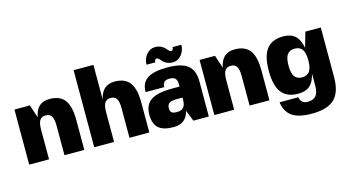

<svg xmlns="http://www.w3.org/2000/svg" viewBox="-94 -1092 3069 1683"><g transform="rotate(-15 1440.0 -250.0)"><path d="M190 -500 229 -382Q242 -448 276.5 -479Q311 -510 370 -510Q464 -510 507 -453Q550 -396 550 -270V0H370V-270Q370 -328 353.5 -354Q337 -380 300 -380Q263 -380 246.5 -354Q230 -328 230 -270V0H50V-500Z M640 0V-699H820V-384Q846 -510 960 -510Q1054 -510 1097 -453Q1140 -396 1140 -270V0H960V-270Q960 -328 943.5 -354Q927 -380 890 -380Q853 -380 836.5 -354Q820 -328 820 -270V0Z M1180 -150Q1180 -239 1239.5 -279.5Q1299 -320 1430 -320H1500V-340Q1500 -377 1484.5 -393.5Q1469 -410 1434 -410Q1400 -410 1385 -396Q1370 -382 1370 -350H1200Q1200 -434 1257 -472Q1314 -510 1440 -510Q1566 -510 1623 -465Q1680 -420 1680 -320V0H1540L1500 -100Q1474 10 1360 10Q1266 10 1223 -28Q1180 -66 1180 -150ZM1450 -220Q1402 -220 1381 -207Q1360 -194 1360 -160Q1360 -132 1374 -121Q1388 -110 1420 -110Q1462 -110 1481 -131.5Q1500 -153 1500 -200V-220ZM1270 -580Q1270 -633 1302.5 -671.5Q1335 -710 1380 -710Q1411 -710 1434 -699Q1457 -688 1467.5 -675Q1478 -662 1489.5 -651Q1501 -640 1510 -640Q1530 -640 1530 -670H1610Q1610 -617 1577.5 -578.5Q1545 -540 1500 -540Q1469 -540 1446 -551Q1423 -562 1412.5 -575Q1402 -588 1390.5 -599Q1379 -610 1370 -610Q1350 -610 1350 -580Z M1870 -500 1909 -382Q1922 -448 1956.5 -479Q1991 -510 2050 -510Q2144 -510 2187 -453Q2230 -396 2230 -270V0H2050V-270Q2050 -328 2033.5 -354Q2017 -380 1980 -380Q1943 -380 1926.5 -354Q1910 -328 1910 -270V0H1730V-500Z M2651 -363 2690 -500H2830V-50Q2830 87 2766 148.5Q2702 210 2560 210Q2442 210 2383 169.5Q2324 129 2311 40H2481Q2492 100 2551 100Q2603 100 2627 71.5Q2651 43 2651 -19V-132Q2636 -59 2597 -24.5Q2558 10 2491 10Q2389 10 2340 -52.5Q2291 -115 2291 -250Q2291 -385 2340 -447.5Q2389 -510 2491 -510Q2559 -510 2598 -474.5Q2637 -439 2651 -363ZM2628.5 -349Q2607 -380 2560 -380Q2513 -380 2491.5 -349Q2470 -318 2470 -250Q2470 -182 2491.5 -151Q2513 -120 2560 -120Q2607 -120 2628.5 -151Q2650 -182 2650 -250Q2650 -318 2628.5 -349Z"/></g></svg>

Font: Fivo Sans Modern Heavy
Style: Regular
Weight: 900
Designer: Alexander Slobzheninov
Foundry: Alexander Slobzheninov
Version: 1.0